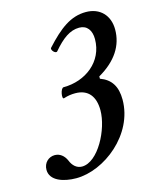

<svg xmlns="http://www.w3.org/2000/svg" viewBox="-103 -722 651 804"><g transform="rotate(-15 223.0 -320.0)"><path d="M128 11C250 11 400 -106 400 -257C400 -314 378 -349 331 -366V-376C409 -421 446 -480 446 -549C446 -610 407 -651 346 -651C280 -651 230 -613 167 -544C160 -536 180 -514 188 -523C228 -570 262 -595 302 -595C336 -595 354 -570 354 -532C354 -434 270 -371 175 -371C161 -371 153 -322 165 -326C183 -332 199 -334 215 -334C272 -334 299 -297 299 -238C299 -156 234 -30 164 -30C141 -30 124 -46 115 -69C105 -92 87 -106 65 -106C39 -106 16 -86 16 -55C16 -8 73 11 128 11Z"/></g></svg>

Font: Junicode Two Beta SemiCondensed Medium
Style: Italic
Weight: 500
Width: 4
Italic angle: -10°
Version: Version 1.063